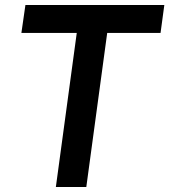

<svg xmlns="http://www.w3.org/2000/svg" viewBox="-20 -743 673 763"><path d="M65 -612H285L202 0H323L406 -612H618L633 -723H81Z"/></svg>

Font: United Sans SemiBold
Style: Italic
Weight: 600
Italic angle: -8°
Designer: Pablo Impallari, Rodrigo Fuenzalida (Modified by Dan O. Williams)
Version: Version 1.000;PS 001.000;hotconv 1.0.88;makeotf.lib2.5.64775